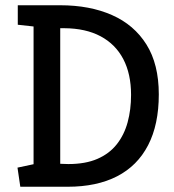

<svg xmlns="http://www.w3.org/2000/svg" viewBox="-20 -711 662 731"><path d="M57.3 0 46.6 -72.8 107.8 -85.8V-610.2L47.7 -616.8V-691H209Q322 -691 406.3 -653.7Q490.7 -616.5 537.6 -541.5Q584.6 -466.5 584.6 -351.6Q584.6 -236.8 543.9 -158.2Q503.3 -79.7 425.8 -39.8Q348.4 0 237.7 0ZM240.2 -86.4Q305.6 -86.4 351 -106.2Q396.5 -126 424.7 -161.8Q452.9 -197.5 466 -245.7Q479 -293.9 479 -349.6Q479 -429.5 449.4 -486Q419.8 -542.5 363.1 -572.8Q306.4 -603.1 224.8 -603.6H209.3V-87.4Z"/></svg>

Font: Kreon Light
Style: Regular
Weight: 300
Designer: Julia Petretta
Foundry: Julia Petretta and Eli Heuer
Version: Version 2.002